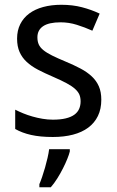

<svg xmlns="http://www.w3.org/2000/svg" viewBox="-20 -566 491 807"><path d="M405.8 -147Q405.8 -107.9 391.6 -78.6Q377.4 -49.3 350.8 -29.5Q324.2 -9.8 286.6 0Q249 9.8 202.1 9.8Q148.9 9.8 110.8 1.2Q72.8 -7.3 43.9 -23.9V-105Q59.1 -97.2 77.6 -89.6Q96.2 -82 116.7 -76.2Q137.2 -70.3 158.9 -66.7Q180.7 -63 202.1 -63Q233.9 -63 256.1 -68.4Q278.3 -73.7 292.2 -83.7Q306.2 -93.8 312.5 -108.2Q318.8 -122.6 318.8 -140.1Q318.8 -155.3 314 -167.5Q309.1 -179.7 296.1 -191.7Q283.2 -203.6 260.7 -215.8Q238.3 -228 203.1 -243.2Q168 -258.3 139.9 -272.9Q111.8 -287.6 92.3 -305.7Q72.8 -323.7 62.3 -347.4Q51.8 -371.1 51.8 -403.8Q51.8 -438 65.2 -464.6Q78.6 -491.2 103 -509.3Q127.4 -527.3 161.6 -536.6Q195.8 -545.9 237.8 -545.9Q285.2 -545.9 324.5 -535.6Q363.8 -525.4 398.9 -508.8L368.2 -437Q336.4 -451.2 303 -461.7Q269.5 -472.2 234.9 -472.2Q185.1 -472.2 161.1 -455.8Q137.2 -439.5 137.2 -409.2Q137.2 -392.1 142.8 -379.4Q148.4 -366.7 162.1 -355.5Q175.8 -344.2 198.7 -332.8Q221.7 -321.3 255.9 -307.1Q291 -292.5 318.6 -277.8Q346.2 -263.2 365.7 -244.9Q385.3 -226.6 395.5 -203.1Q405.8 -179.7 405.8 -147ZM145.5 208Q150.9 195.8 157.2 177.2Q163.6 158.7 169.4 138.2Q175.3 117.7 179.9 97.4Q184.6 77.1 186.5 61H273.4V70.8Q270.5 83 262.9 101.8Q255.4 120.6 244.6 141.8Q233.9 163.1 220.7 184.1Q207.5 205.1 193.4 221.2H145.5Z"/></svg>

Font: Genotype
Style: Regular
Weight: 400
Foundry: Ascender Corporation
Version: Version 1.00